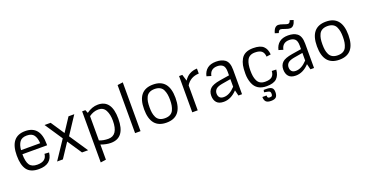

<svg xmlns="http://www.w3.org/2000/svg" viewBox="-41 -1698 5421 2846"><g transform="rotate(-20 2669.5 -274.5)"><path d="M297 14Q166 14 110 -60.5Q54 -135 54 -286Q54 -586 293 -586Q529 -586 529 -298V-277H139Q140 -159 175 -107.5Q210 -56 297 -56Q439 -56 449 -171L520 -167Q501 14 297 14ZM141 -341H443Q438 -425 405 -470.5Q372 -516 294 -516Q216 -516 182 -469.5Q148 -423 141 -341Z M677 0H586L782 -294L596 -572H692L834 -359L974 -572H1065L880 -291L1075 0H979L827 -227Z M1440 -586Q1656 -586 1656 -286Q1656 14 1432 14Q1359 14 1275 -17V222L1189 234V-572H1240L1260 -522Q1347 -586 1440 -586ZM1275 -465V-82Q1337 -56 1416 -56Q1570 -56 1570 -286Q1570 -385 1535.5 -450.5Q1501 -516 1423 -516Q1345 -516 1275 -465Z M1902 0H1816V-758L1902 -770Z M2226.5 -74.5Q2260 -56 2310 -56Q2360 -56 2393.5 -74.5Q2427 -93 2443 -127.5Q2459 -162 2465.5 -199.5Q2472 -237 2472 -286Q2472 -335 2465.5 -372.5Q2459 -410 2443 -444.5Q2427 -479 2393.5 -497.5Q2360 -516 2310 -516Q2260 -516 2226.5 -497.5Q2193 -479 2176.5 -444.5Q2160 -410 2154 -373Q2148 -336 2148 -286Q2148 -236 2154 -199Q2160 -162 2176.5 -127.5Q2193 -93 2226.5 -74.5ZM2558 -286Q2558 14 2310 14Q2062 14 2062 -286Q2062 -586 2310 -586Q2558 -586 2558 -286Z M2804 0H2718V-572H2769L2800 -470Q2870 -581 3005 -586V-507Q2870 -502 2804 -393Z M3443 -548Q3503 -505 3503 -386V0H3446L3424 -89Q3328 14 3213 14Q3137 14 3101.5 -26Q3066 -66 3066 -134Q3066 -202 3108.5 -244Q3151 -286 3268 -305L3417 -329V-386Q3417 -460 3385.5 -488Q3354 -516 3299 -516Q3189 -516 3168 -409L3098 -430Q3114 -504 3165 -545Q3216 -586 3303.5 -586Q3391 -586 3443 -548ZM3237 -52Q3327 -52 3417 -149V-269L3276 -245Q3205 -232 3178 -204.5Q3151 -177 3151 -137.5Q3151 -98 3172 -75Q3193 -52 3237 -52Z M3739 -286Q3739 -237 3745 -199Q3751 -161 3767 -127Q3800 -56 3892 -56Q3967 -56 3999.5 -85.5Q4032 -115 4035 -173L4105 -170Q4098 -81 4049 -33.5Q4000 14 3889 14Q3732 14 3681 -114Q3653 -184 3653 -267Q3653 -350 3663 -399.5Q3673 -449 3698 -494Q3750 -586 3889 -586Q4000 -586 4049 -540.5Q4098 -495 4104 -409L4035 -399Q4032 -457 3999.5 -486.5Q3967 -516 3892 -516Q3800 -516 3767 -445Q3739 -386 3739 -286ZM3772 142H3838Q3838 157 3840 165Q3845 185 3874 185Q3903 185 3910 174.5Q3917 164 3917 142Q3917 120 3907.5 109.5Q3898 99 3873 95L3819 85L3826 50H3868Q3924 50 3951.5 69Q3979 88 3979 139.5Q3979 191 3956.5 216Q3934 241 3875.5 241Q3817 241 3794.5 215.5Q3772 190 3772 142Z M4579 -548Q4639 -505 4639 -386V0H4582L4560 -89Q4464 14 4349 14Q4273 14 4237.5 -26Q4202 -66 4202 -134Q4202 -202 4244.5 -244Q4287 -286 4404 -305L4553 -329V-386Q4553 -460 4521.5 -488Q4490 -516 4435 -516Q4325 -516 4304 -409L4234 -430Q4250 -504 4301 -545Q4352 -586 4439.5 -586Q4527 -586 4579 -548ZM4373 -52Q4463 -52 4553 -149V-269L4412 -245Q4341 -232 4314 -204.5Q4287 -177 4287 -137.5Q4287 -98 4308 -75Q4329 -52 4373 -52ZM4598 -772Q4571 -673 4509 -673Q4481 -673 4432.5 -691Q4384 -709 4368.5 -709Q4353 -709 4343 -698.5Q4333 -688 4325 -665L4268 -683Q4283 -737 4305.5 -759.5Q4328 -782 4356.5 -782Q4385 -782 4434 -764Q4483 -746 4498.5 -746Q4514 -746 4524 -756Q4534 -766 4542 -790Z M4953.5 -74.5Q4987 -56 5037 -56Q5087 -56 5120.5 -74.5Q5154 -93 5170 -127.5Q5186 -162 5192.5 -199.5Q5199 -237 5199 -286Q5199 -335 5192.5 -372.5Q5186 -410 5170 -444.5Q5154 -479 5120.5 -497.5Q5087 -516 5037 -516Q4987 -516 4953.5 -497.5Q4920 -479 4903.5 -444.5Q4887 -410 4881 -373Q4875 -336 4875 -286Q4875 -236 4881 -199Q4887 -162 4903.5 -127.5Q4920 -93 4953.5 -74.5ZM5285 -286Q5285 14 5037 14Q4789 14 4789 -286Q4789 -586 5037 -586Q5285 -586 5285 -286Z"/></g></svg>

Font: Sintony
Style: Regular
Weight: 400
Version: Version 001.001